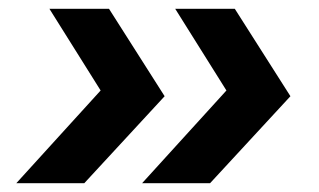

<svg xmlns="http://www.w3.org/2000/svg" viewBox="-20 -487 723 435"><path d="M456 -72 638 -269 512 -467H377L493 -282L302 -72ZM171 -72 353 -269 227 -467H92L208 -282L17 -72Z"/></svg>

Font: Plus Jakarta Sans
Style: Bold Italic
Weight: 700
Italic angle: -8°
Designer: Gumpita Rahayu
Foundry: Tokotype
Version: Version 2.071;gftools[0.9.30]